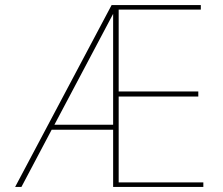

<svg xmlns="http://www.w3.org/2000/svg" viewBox="-20 -742 887 762"><path d="M196 -247 429 -687V-247ZM787 -18H451V-359H767V-379H451V-704H777V-722H423L40 0H65L185 -227H429V0H787Z"/></svg>

Font: Perun Thin
Style: Regular
Weight: 100
Foundry: Copyright (c) Stefan Peev, Context Ltd, 2016
Version: Version 1.089